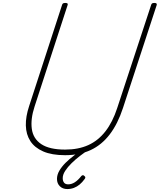

<svg xmlns="http://www.w3.org/2000/svg" viewBox="-20 -1035 1085 1304"><path d="M422 19Q332 19 273.5 -6.5Q215 -32 186 -77Q157 -122 155.5 -182.5Q154 -243 178 -315L401 -1000Q403 -1008 407.5 -1011.5Q412 -1015 424 -1015Q434 -1015 438 -1011.5Q442 -1008 439 -1000L215 -312Q187 -227 196 -160Q205 -93 260.5 -56Q316 -19 422 -19Q512 -19 579.5 -49.5Q647 -80 696 -143Q745 -206 776 -301L1006 -1000Q1008 -1008 1012.5 -1011.5Q1017 -1015 1029 -1015Q1049 -1015 1044 -1000L815 -301Q780 -194 725.5 -122.5Q671 -51 596 -16Q521 19 422 19ZM437 249Q406 249 386.5 230Q367 211 367 180Q367 152 383 124.5Q399 97 425 71Q451 45 483 21Q515 -3 547 -24L578 -19V-15Q552 2 522.5 24.5Q493 47 466.5 73Q440 99 423 125Q406 151 406 175Q406 194 415 205.5Q424 217 443 217Q466 217 488 203Q510 189 532 161Q536 156 542 155Q548 154 554 161Q560 166 559.5 171Q559 176 554 182Q539 203 521 218Q503 233 482 241Q461 249 437 249Z"/></svg>

Font: Playwrite RO Thin
Style: Regular
Weight: 250
Version: Version 1.002